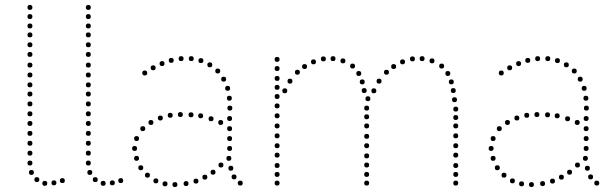

<svg xmlns="http://www.w3.org/2000/svg" viewBox="-20 -750 2485 776"><path d="M232 -10Q222 -10 222 -20Q222 -30 232 -30Q242 -30 242 -20Q242 -10 232 -10ZM101 -241Q91 -241 91 -251Q91 -261 101 -261Q111 -261 111 -251Q111 -241 101 -241ZM101 -201Q91 -201 91 -211Q91 -221 101 -221Q111 -221 111 -211Q111 -201 101 -201ZM101 -161Q91 -161 91 -171Q91 -181 101 -181Q111 -181 111 -171Q111 -161 101 -161ZM101 -121Q91 -121 91 -131Q91 -141 101 -141Q111 -141 111 -131Q111 -121 101 -121ZM101 -81Q91 -81 91 -91Q91 -101 101 -101Q111 -101 111 -91Q111 -81 101 -81ZM107 -43Q97 -43 97 -53Q97 -63 107 -63Q117 -63 117 -53Q117 -43 107 -43ZM129 -14Q119 -14 119 -24Q119 -34 129 -34Q139 -34 139 -24Q139 -14 129 -14ZM101 -559Q91 -559 91 -569Q91 -579 101 -579Q111 -579 111 -569Q111 -559 101 -559ZM101 -520Q91 -520 91 -530Q91 -540 101 -540Q111 -540 111 -530Q111 -520 101 -520ZM101 -477Q91 -477 91 -487Q91 -497 101 -497Q111 -497 111 -487Q111 -477 101 -477ZM101 -397Q91 -397 91 -407Q91 -417 101 -417Q111 -417 111 -407Q111 -397 101 -397ZM101 -360Q91 -360 91 -370Q91 -380 101 -380Q111 -380 111 -370Q111 -360 101 -360ZM101 -320Q91 -320 91 -330Q91 -340 101 -340Q111 -340 111 -330Q111 -320 101 -320ZM101 -280Q91 -280 91 -290Q91 -300 101 -300Q111 -300 111 -290Q111 -280 101 -280ZM101 -710Q91 -710 91 -720Q91 -730 101 -730Q111 -730 111 -720Q111 -710 101 -710ZM101 -673Q91 -673 91 -683Q91 -693 101 -693Q111 -693 111 -683Q111 -673 101 -673ZM101 -635Q91 -635 91 -645Q91 -655 101 -655Q111 -655 111 -645Q111 -635 101 -635ZM101 -599Q91 -599 91 -609Q91 -619 101 -619Q111 -619 111 -609Q111 -599 101 -599ZM101 -437Q91 -437 91 -447Q91 -457 101 -457Q111 -457 111 -447Q111 -437 101 -437ZM161 1Q151 1 151 -9Q151 -19 161 -19Q171 -19 171 -9Q171 1 161 1ZM198 -1Q188 -1 188 -11Q188 -21 198 -21Q208 -21 208 -11Q208 -1 198 -1Z M468 -10Q458 -10 458 -20Q458 -30 468 -30Q478 -30 478 -20Q478 -10 468 -10ZM337 -241Q327 -241 327 -251Q327 -261 337 -261Q347 -261 347 -251Q347 -241 337 -241ZM337 -201Q327 -201 327 -211Q327 -221 337 -221Q347 -221 347 -211Q347 -201 337 -201ZM337 -161Q327 -161 327 -171Q327 -181 337 -181Q347 -181 347 -171Q347 -161 337 -161ZM337 -121Q327 -121 327 -131Q327 -141 337 -141Q347 -141 347 -131Q347 -121 337 -121ZM337 -81Q327 -81 327 -91Q327 -101 337 -101Q347 -101 347 -91Q347 -81 337 -81ZM343 -43Q333 -43 333 -53Q333 -63 343 -63Q353 -63 353 -53Q353 -43 343 -43ZM365 -14Q355 -14 355 -24Q355 -34 365 -34Q375 -34 375 -24Q375 -14 365 -14ZM337 -559Q327 -559 327 -569Q327 -579 337 -579Q347 -579 347 -569Q347 -559 337 -559ZM337 -520Q327 -520 327 -530Q327 -540 337 -540Q347 -540 347 -530Q347 -520 337 -520ZM337 -477Q327 -477 327 -487Q327 -497 337 -497Q347 -497 347 -487Q347 -477 337 -477ZM337 -397Q327 -397 327 -407Q327 -417 337 -417Q347 -417 347 -407Q347 -397 337 -397ZM337 -360Q327 -360 327 -370Q327 -380 337 -380Q347 -380 347 -370Q347 -360 337 -360ZM337 -320Q327 -320 327 -330Q327 -340 337 -340Q347 -340 347 -330Q347 -320 337 -320ZM337 -280Q327 -280 327 -290Q327 -300 337 -300Q347 -300 347 -290Q347 -280 337 -280ZM337 -710Q327 -710 327 -720Q327 -730 337 -730Q347 -730 347 -720Q347 -710 337 -710ZM337 -673Q327 -673 327 -683Q327 -693 337 -693Q347 -693 347 -683Q347 -673 337 -673ZM337 -635Q327 -635 327 -645Q327 -655 337 -655Q347 -655 347 -645Q347 -635 337 -635ZM337 -599Q327 -599 327 -609Q327 -619 337 -619Q347 -619 347 -609Q347 -599 337 -599ZM337 -437Q327 -437 327 -447Q327 -457 337 -457Q347 -457 347 -447Q347 -437 337 -437ZM397 1Q387 1 387 -9Q387 -19 397 -19Q407 -19 407 -9Q407 1 397 1ZM434 -1Q424 -1 424 -11Q424 -21 434 -21Q444 -21 444 -11Q444 -1 434 -1Z M672 -496Q662 -496 662 -506Q662 -516 672 -516Q682 -516 682 -506Q682 -496 672 -496ZM712 -503Q702 -503 702 -513Q702 -523 712 -523Q722 -523 722 -513Q722 -503 712 -503ZM753 -503Q743 -503 743 -513Q743 -523 753 -523Q763 -523 763 -513Q763 -503 753 -503ZM792 -495Q782 -495 782 -505Q782 -515 792 -515Q802 -515 802 -505Q802 -495 792 -495ZM599 -466Q589 -466 589 -476Q589 -486 599 -486Q609 -486 609 -476Q609 -466 599 -466ZM828 -478Q818 -478 818 -488Q818 -498 828 -498Q838 -498 838 -488Q838 -478 828 -478ZM860 -453Q850 -453 850 -463Q850 -473 860 -473Q870 -473 870 -463Q870 -453 860 -453ZM884 -420Q874 -420 874 -430Q874 -440 884 -440Q894 -440 894 -430Q894 -420 884 -420ZM900 -383Q890 -383 890 -393Q890 -403 900 -403Q910 -403 910 -393Q910 -383 900 -383ZM907 -343Q897 -343 897 -353Q897 -363 907 -363Q917 -363 917 -353Q917 -343 907 -343ZM909 -303Q899 -303 899 -313Q899 -323 909 -323Q919 -323 919 -313Q919 -303 909 -303ZM628 -263Q618 -263 618 -273Q618 -283 628 -283Q638 -283 638 -273Q638 -263 628 -263ZM668 -274Q658 -274 658 -284Q658 -294 668 -294Q678 -294 678 -284Q678 -274 668 -274ZM833 -260Q823 -260 823 -270Q823 -280 833 -280Q843 -280 843 -270Q843 -260 833 -260ZM872 -245Q862 -245 862 -255Q862 -265 872 -265Q882 -265 882 -255Q882 -245 872 -245ZM908 -261Q898 -261 898 -271Q898 -281 908 -281Q918 -281 918 -271Q918 -261 908 -261ZM557 -220Q547 -220 547 -230Q547 -240 557 -240Q567 -240 567 -230Q567 -220 557 -220ZM908 -220Q898 -220 898 -230Q898 -240 908 -240Q918 -240 918 -230Q918 -220 908 -220ZM532 -180Q522 -180 522 -190Q522 -200 532 -200Q542 -200 542 -190Q542 -180 532 -180ZM908 -180Q898 -180 898 -190Q898 -200 908 -200Q918 -200 918 -190Q918 -180 908 -180ZM908 -140Q898 -140 898 -150Q898 -160 908 -160Q918 -160 918 -150Q918 -140 908 -140ZM532 -100Q522 -100 522 -110Q522 -120 532 -120Q542 -120 542 -110Q542 -100 532 -100ZM905 -100Q895 -100 895 -110Q895 -120 905 -120Q915 -120 915 -110Q915 -100 905 -100ZM549 -62Q539 -62 539 -72Q539 -82 549 -82Q559 -82 559 -72Q559 -62 549 -62ZM873 -73Q863 -73 863 -83Q863 -93 873 -93Q883 -93 883 -83Q883 -73 873 -73ZM913 -60Q903 -60 903 -70Q903 -80 913 -80Q923 -80 923 -70Q923 -60 913 -60ZM576 -32Q566 -32 566 -42Q566 -52 576 -52Q586 -52 586 -42Q586 -32 576 -32ZM808 -24Q798 -24 798 -34Q798 -44 808 -44Q818 -44 818 -34Q818 -24 808 -24ZM841 -44Q831 -44 831 -54Q831 -64 841 -64Q851 -64 851 -54Q851 -44 841 -44ZM926 -25Q916 -25 916 -35Q916 -45 926 -45Q936 -45 936 -35Q936 -25 926 -25ZM635 -483Q625 -483 625 -493Q625 -503 635 -503Q645 -503 645 -493Q645 -483 635 -483ZM565 -445Q555 -445 555 -455Q555 -465 565 -465Q575 -465 575 -455Q575 -445 565 -445ZM951 0Q941 0 941 -10Q941 -20 951 -20Q961 -20 961 -10Q961 0 951 0ZM524 -140Q514 -140 514 -150Q514 -160 524 -160Q534 -160 534 -150Q534 -140 524 -140ZM791 -272Q781 -272 781 -282Q781 -292 791 -292Q801 -292 801 -282Q801 -272 791 -272ZM752 -276Q742 -276 742 -286Q742 -296 752 -296Q762 -296 762 -286Q762 -276 752 -276ZM709 -277Q699 -277 699 -287Q699 -297 709 -297Q719 -297 719 -287Q719 -277 709 -277ZM590 -245Q580 -245 580 -255Q580 -265 590 -265Q600 -265 600 -255Q600 -245 590 -245ZM610 -9Q600 -9 600 -19Q600 -29 610 -29Q620 -29 620 -19Q620 -9 610 -9ZM647 3Q637 3 637 -7Q637 -17 647 -17Q657 -17 657 -7Q657 3 647 3ZM687 6Q677 6 677 -4Q677 -14 687 -14Q697 -14 697 -4Q697 6 687 6ZM732 2Q722 2 722 -8Q722 -18 732 -18Q742 -18 742 -8Q742 2 732 2ZM772 -8Q762 -8 762 -18Q762 -28 772 -28Q782 -28 782 -18Q782 -8 772 -8Z M1100 -231Q1090 -231 1090 -241Q1090 -251 1100 -251Q1110 -251 1110 -241Q1110 -231 1100 -231ZM1100 -191Q1090 -191 1090 -201Q1090 -211 1100 -211Q1110 -211 1110 -201Q1110 -191 1100 -191ZM1100 -151Q1090 -151 1090 -161Q1090 -171 1100 -171Q1110 -171 1110 -161Q1110 -151 1100 -151ZM1100 -113Q1090 -113 1090 -123Q1090 -133 1100 -133Q1110 -133 1110 -123Q1110 -113 1100 -113ZM1100 -71Q1090 -71 1090 -81Q1090 -91 1100 -91Q1110 -91 1110 -81Q1110 -71 1100 -71ZM1100 -35Q1090 -35 1090 -45Q1090 -55 1100 -55Q1110 -55 1110 -45Q1110 -35 1100 -35ZM1100 0Q1090 0 1090 -10Q1090 -20 1100 -20Q1110 -20 1110 -10Q1110 0 1100 0ZM1100 -500Q1090 -500 1090 -510Q1090 -520 1100 -520Q1110 -520 1110 -510Q1110 -500 1100 -500ZM1100 -387Q1090 -387 1090 -397Q1090 -407 1100 -407Q1110 -407 1110 -397Q1110 -387 1100 -387ZM1100 -350Q1090 -350 1090 -360Q1090 -370 1100 -370Q1110 -370 1110 -360Q1110 -350 1100 -350ZM1100 -312Q1090 -312 1090 -322Q1090 -332 1100 -332Q1110 -332 1110 -322Q1110 -312 1100 -312ZM1100 -272Q1090 -272 1090 -282Q1090 -292 1100 -292Q1110 -292 1110 -282Q1110 -272 1100 -272ZM1100 -423Q1090 -423 1090 -433Q1090 -443 1100 -443Q1110 -443 1110 -433Q1110 -423 1100 -423ZM1100 -463Q1090 -463 1090 -473Q1090 -483 1100 -483Q1110 -483 1110 -473Q1110 -463 1100 -463ZM1462 -231Q1452 -231 1452 -241Q1452 -251 1462 -251Q1472 -251 1472 -241Q1472 -231 1462 -231ZM1462 -189Q1452 -189 1452 -199Q1452 -209 1462 -209Q1472 -209 1472 -199Q1472 -189 1462 -189ZM1462 -151Q1452 -151 1452 -161Q1452 -171 1462 -171Q1472 -171 1472 -161Q1472 -151 1462 -151ZM1462 -110Q1452 -110 1452 -120Q1452 -130 1462 -130Q1472 -130 1472 -120Q1472 -110 1462 -110ZM1462 -73Q1452 -73 1452 -83Q1452 -93 1462 -93Q1472 -93 1472 -83Q1472 -73 1462 -73ZM1462 -35Q1452 -35 1452 -45Q1452 -55 1462 -55Q1472 -55 1472 -45Q1472 -35 1462 -35ZM1462 0Q1452 0 1452 -10Q1452 -20 1462 -20Q1472 -20 1472 -10Q1472 0 1462 0ZM1287 -502Q1277 -502 1277 -512Q1277 -522 1287 -522Q1297 -522 1297 -512Q1297 -502 1287 -502ZM1326 -503Q1316 -503 1316 -513Q1316 -523 1326 -523Q1336 -523 1336 -513Q1336 -503 1326 -503ZM1366 -494Q1356 -494 1356 -504Q1356 -514 1366 -514Q1376 -514 1376 -504Q1376 -494 1366 -494ZM1405 -473Q1395 -473 1395 -483Q1395 -493 1405 -493Q1415 -493 1415 -483Q1415 -473 1405 -473ZM1430 -443Q1420 -443 1420 -453Q1420 -463 1430 -463Q1440 -463 1440 -453Q1440 -443 1430 -443ZM1452 -374Q1442 -374 1442 -384Q1442 -394 1452 -394Q1462 -394 1462 -384Q1462 -374 1452 -374ZM1467 -341Q1457 -341 1457 -351Q1457 -361 1467 -361Q1477 -361 1477 -351Q1477 -341 1467 -341ZM1444 -409Q1434 -409 1434 -419Q1434 -429 1444 -429Q1454 -429 1454 -419Q1454 -409 1444 -409ZM1462 -303Q1452 -303 1452 -313Q1452 -323 1462 -323Q1472 -323 1472 -313Q1472 -303 1462 -303ZM1247 -490Q1237 -490 1237 -500Q1237 -510 1247 -510Q1257 -510 1257 -500Q1257 -490 1247 -490ZM1462 -268Q1452 -268 1452 -278Q1452 -288 1462 -288Q1472 -288 1472 -278Q1472 -268 1462 -268ZM1211 -471Q1201 -471 1201 -481Q1201 -491 1211 -491Q1221 -491 1221 -481Q1221 -471 1211 -471ZM1182 -448Q1172 -448 1172 -458Q1172 -468 1182 -468Q1192 -468 1192 -458Q1192 -448 1182 -448ZM1152 -412Q1142 -412 1142 -422Q1142 -432 1152 -432Q1162 -432 1162 -422Q1162 -412 1152 -412ZM1131 -373Q1121 -373 1121 -383Q1121 -393 1131 -393Q1141 -393 1141 -383Q1141 -373 1131 -373ZM1822 -231Q1812 -231 1812 -241Q1812 -251 1822 -251Q1832 -251 1832 -241Q1832 -231 1822 -231ZM1822 -191Q1812 -191 1812 -201Q1812 -211 1822 -211Q1832 -211 1832 -201Q1832 -191 1822 -191ZM1822 -151Q1812 -151 1812 -161Q1812 -171 1822 -171Q1832 -171 1832 -161Q1832 -151 1822 -151ZM1822 -113Q1812 -113 1812 -123Q1812 -133 1822 -133Q1832 -133 1832 -123Q1832 -113 1822 -113ZM1822 -71Q1812 -71 1812 -81Q1812 -91 1822 -91Q1832 -91 1832 -81Q1832 -71 1822 -71ZM1822 -35Q1812 -35 1812 -45Q1812 -55 1822 -55Q1832 -55 1832 -45Q1832 -35 1822 -35ZM1822 0Q1812 0 1812 -10Q1812 -20 1822 -20Q1832 -20 1832 -10Q1832 0 1822 0ZM1647 -502Q1637 -502 1637 -512Q1637 -522 1647 -522Q1657 -522 1657 -512Q1657 -502 1647 -502ZM1686 -503Q1676 -503 1676 -513Q1676 -523 1686 -523Q1696 -523 1696 -513Q1696 -503 1686 -503ZM1726 -494Q1716 -494 1716 -504Q1716 -514 1726 -514Q1736 -514 1736 -504Q1736 -494 1726 -494ZM1765 -473Q1755 -473 1755 -483Q1755 -493 1765 -493Q1775 -493 1775 -483Q1775 -473 1765 -473ZM1790 -443Q1780 -443 1780 -453Q1780 -463 1790 -463Q1800 -463 1800 -453Q1800 -443 1790 -443ZM1812 -374Q1802 -374 1802 -384Q1802 -394 1812 -394Q1822 -394 1822 -384Q1822 -374 1812 -374ZM1817 -337Q1807 -337 1807 -347Q1807 -357 1817 -357Q1827 -357 1827 -347Q1827 -337 1817 -337ZM1804 -409Q1794 -409 1794 -419Q1794 -429 1804 -429Q1814 -429 1814 -419Q1814 -409 1804 -409ZM1822 -299Q1812 -299 1812 -309Q1812 -319 1822 -319Q1832 -319 1832 -309Q1832 -299 1822 -299ZM1607 -490Q1597 -490 1597 -500Q1597 -510 1607 -510Q1617 -510 1617 -500Q1617 -490 1607 -490ZM1822 -265Q1812 -265 1812 -275Q1812 -285 1822 -285Q1832 -285 1832 -275Q1832 -265 1822 -265ZM1571 -471Q1561 -471 1561 -481Q1561 -491 1571 -491Q1581 -491 1581 -481Q1581 -471 1571 -471ZM1542 -448Q1532 -448 1532 -458Q1532 -468 1542 -468Q1552 -468 1552 -458Q1552 -448 1542 -448ZM1512 -412Q1502 -412 1502 -422Q1502 -432 1512 -432Q1522 -432 1522 -422Q1522 -412 1512 -412ZM1491 -373Q1481 -373 1481 -383Q1481 -393 1491 -393Q1501 -393 1501 -383Q1501 -373 1491 -373Z M2113 -496Q2103 -496 2103 -506Q2103 -516 2113 -516Q2123 -516 2123 -506Q2123 -496 2113 -496ZM2153 -503Q2143 -503 2143 -513Q2143 -523 2153 -523Q2163 -523 2163 -513Q2163 -503 2153 -503ZM2194 -503Q2184 -503 2184 -513Q2184 -523 2194 -523Q2204 -523 2204 -513Q2204 -503 2194 -503ZM2233 -495Q2223 -495 2223 -505Q2223 -515 2233 -515Q2243 -515 2243 -505Q2243 -495 2233 -495ZM2040 -466Q2030 -466 2030 -476Q2030 -486 2040 -486Q2050 -486 2050 -476Q2050 -466 2040 -466ZM2269 -478Q2259 -478 2259 -488Q2259 -498 2269 -498Q2279 -498 2279 -488Q2279 -478 2269 -478ZM2301 -453Q2291 -453 2291 -463Q2291 -473 2301 -473Q2311 -473 2311 -463Q2311 -453 2301 -453ZM2325 -420Q2315 -420 2315 -430Q2315 -440 2325 -440Q2335 -440 2335 -430Q2335 -420 2325 -420ZM2341 -383Q2331 -383 2331 -393Q2331 -403 2341 -403Q2351 -403 2351 -393Q2351 -383 2341 -383ZM2348 -343Q2338 -343 2338 -353Q2338 -363 2348 -363Q2358 -363 2358 -353Q2358 -343 2348 -343ZM2350 -303Q2340 -303 2340 -313Q2340 -323 2350 -323Q2360 -323 2360 -313Q2360 -303 2350 -303ZM2069 -263Q2059 -263 2059 -273Q2059 -283 2069 -283Q2079 -283 2079 -273Q2079 -263 2069 -263ZM2109 -274Q2099 -274 2099 -284Q2099 -294 2109 -294Q2119 -294 2119 -284Q2119 -274 2109 -274ZM2274 -260Q2264 -260 2264 -270Q2264 -280 2274 -280Q2284 -280 2284 -270Q2284 -260 2274 -260ZM2313 -245Q2303 -245 2303 -255Q2303 -265 2313 -265Q2323 -265 2323 -255Q2323 -245 2313 -245ZM2349 -261Q2339 -261 2339 -271Q2339 -281 2349 -281Q2359 -281 2359 -271Q2359 -261 2349 -261ZM1998 -220Q1988 -220 1988 -230Q1988 -240 1998 -240Q2008 -240 2008 -230Q2008 -220 1998 -220ZM2349 -220Q2339 -220 2339 -230Q2339 -240 2349 -240Q2359 -240 2359 -230Q2359 -220 2349 -220ZM1973 -180Q1963 -180 1963 -190Q1963 -200 1973 -200Q1983 -200 1983 -190Q1983 -180 1973 -180ZM2349 -180Q2339 -180 2339 -190Q2339 -200 2349 -200Q2359 -200 2359 -190Q2359 -180 2349 -180ZM2349 -140Q2339 -140 2339 -150Q2339 -160 2349 -160Q2359 -160 2359 -150Q2359 -140 2349 -140ZM1973 -100Q1963 -100 1963 -110Q1963 -120 1973 -120Q1983 -120 1983 -110Q1983 -100 1973 -100ZM2346 -100Q2336 -100 2336 -110Q2336 -120 2346 -120Q2356 -120 2356 -110Q2356 -100 2346 -100ZM1990 -62Q1980 -62 1980 -72Q1980 -82 1990 -82Q2000 -82 2000 -72Q2000 -62 1990 -62ZM2314 -73Q2304 -73 2304 -83Q2304 -93 2314 -93Q2324 -93 2324 -83Q2324 -73 2314 -73ZM2354 -60Q2344 -60 2344 -70Q2344 -80 2354 -80Q2364 -80 2364 -70Q2364 -60 2354 -60ZM2017 -32Q2007 -32 2007 -42Q2007 -52 2017 -52Q2027 -52 2027 -42Q2027 -32 2017 -32ZM2249 -24Q2239 -24 2239 -34Q2239 -44 2249 -44Q2259 -44 2259 -34Q2259 -24 2249 -24ZM2282 -44Q2272 -44 2272 -54Q2272 -64 2282 -64Q2292 -64 2292 -54Q2292 -44 2282 -44ZM2367 -25Q2357 -25 2357 -35Q2357 -45 2367 -45Q2377 -45 2377 -35Q2377 -25 2367 -25ZM2076 -483Q2066 -483 2066 -493Q2066 -503 2076 -503Q2086 -503 2086 -493Q2086 -483 2076 -483ZM2006 -445Q1996 -445 1996 -455Q1996 -465 2006 -465Q2016 -465 2016 -455Q2016 -445 2006 -445ZM2392 0Q2382 0 2382 -10Q2382 -20 2392 -20Q2402 -20 2402 -10Q2402 0 2392 0ZM1965 -140Q1955 -140 1955 -150Q1955 -160 1965 -160Q1975 -160 1975 -150Q1975 -140 1965 -140ZM2232 -272Q2222 -272 2222 -282Q2222 -292 2232 -292Q2242 -292 2242 -282Q2242 -272 2232 -272ZM2193 -276Q2183 -276 2183 -286Q2183 -296 2193 -296Q2203 -296 2203 -286Q2203 -276 2193 -276ZM2150 -277Q2140 -277 2140 -287Q2140 -297 2150 -297Q2160 -297 2160 -287Q2160 -277 2150 -277ZM2031 -245Q2021 -245 2021 -255Q2021 -265 2031 -265Q2041 -265 2041 -255Q2041 -245 2031 -245ZM2051 -9Q2041 -9 2041 -19Q2041 -29 2051 -29Q2061 -29 2061 -19Q2061 -9 2051 -9ZM2088 3Q2078 3 2078 -7Q2078 -17 2088 -17Q2098 -17 2098 -7Q2098 3 2088 3ZM2128 6Q2118 6 2118 -4Q2118 -14 2128 -14Q2138 -14 2138 -4Q2138 6 2128 6ZM2173 2Q2163 2 2163 -8Q2163 -18 2173 -18Q2183 -18 2183 -8Q2183 2 2173 2ZM2213 -8Q2203 -8 2203 -18Q2203 -28 2213 -28Q2223 -28 2223 -18Q2223 -8 2213 -8Z"/></svg>

Font: Raleway Dots
Style: Regular
Weight: 400
Designer: Matt McInerney, Pablo Impallari, Rodrigo Fuenzalida, Brenda Gallo
Foundry: Matt McInerney, Pablo Impallari, Rodrigo Fuenzalida, Brenda Gallo
Version: Version 1.000